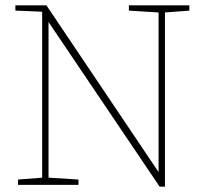

<svg xmlns="http://www.w3.org/2000/svg" viewBox="-20 -697 772 724"><path d="M466 -657V-677H694V-657L602 -650V7H582L163 -614V-27L276 -20V0H48V-20L139 -27V-650L137 -653L38 -657V-677H155L578 -48V-650Z"/></svg>

Font: Source Serif Pro ExtraLight
Style: Regular
Weight: 200
Designer: Frank Grießhammer
Foundry: Adobe Systems Incorporated
Version: Version 3.001;hotconv 1.0.111;makeotfexe 2.5.65597